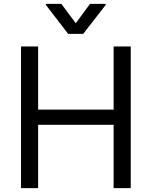

<svg xmlns="http://www.w3.org/2000/svg" viewBox="-20 -966 779 986"><path d="M87.9 0V-727.5H175.8V-403.3H563.5V-727.5H651.4V0H563.5V-325.2H175.8V0ZM294.9 -946.3 369.1 -846.7 442.4 -946.3H522.5V-940.4L407.2 -792H330.1L215.8 -940.4V-946.3Z"/></svg>

Font: Inter
Style: Regular
Weight: 400
Designer: Rasmus Andersson
Foundry: rsms
Version: Version 4.000;git-8c9346024